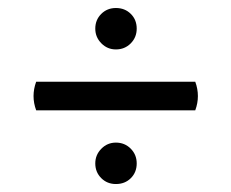

<svg xmlns="http://www.w3.org/2000/svg" viewBox="-20 -587 581 482"><path d="M470.2 -381.8Q483.4 -345.7 470.2 -310.1H70.8Q57.6 -345.7 70.8 -381.8ZM219.2 -176.8Q219.2 -198.2 234.4 -213.6Q249.5 -229 271 -229Q293 -229 308.1 -213.9Q323.2 -198.7 323.2 -176.8Q323.2 -154.3 308.3 -139.6Q293.5 -125 271 -125Q249 -125 234.1 -139.9Q219.2 -154.8 219.2 -176.8ZM219.2 -515.1Q219.2 -537.1 234.1 -552Q249 -566.9 271 -566.9Q293.5 -566.9 308.3 -552.2Q323.2 -537.6 323.2 -515.1Q323.2 -493.2 308.1 -478Q293 -462.9 271 -462.9Q249.5 -462.9 234.4 -478.3Q219.2 -493.7 219.2 -515.1Z"/></svg>

Font: Arima
Style: Bold
Weight: 700
Designer: Joana Correia and Natanael Gama
Foundry: NDISCOVER
Version: Version 1.100;Glyphs 3.1.2 (3151)